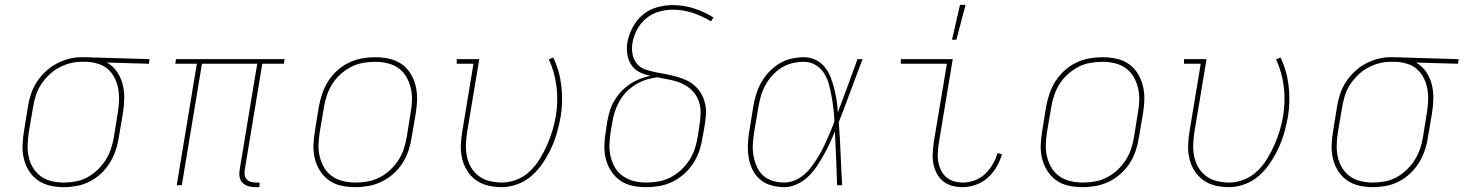

<svg xmlns="http://www.w3.org/2000/svg" viewBox="-20 -764 6040 792"><path d="M242 8Q213 8 185.5 1.5Q158 -5 136 -20.5Q114 -36 99.5 -59Q85 -82 78.5 -109Q72 -136 73 -165Q74 -194 79 -223L95 -323Q99 -349 107.5 -375Q116 -401 131 -424.5Q146 -448 167 -468Q188 -488 212.5 -501Q237 -514 263 -521Q289 -528 315 -528H331L597 -520L594 -501L421 -506Q446 -492 462.5 -468Q479 -444 486 -416Q493 -388 492.5 -357.5Q492 -327 487 -297L470 -197Q466 -170 457 -143.5Q448 -117 433 -92.5Q418 -68 396.5 -48Q375 -28 349.5 -15Q324 -2 296.5 3Q269 8 242 8ZM243 -11Q267 -11 292 -15.5Q317 -20 340 -32.5Q363 -45 382.5 -63.5Q402 -82 416 -104.5Q430 -127 438 -151Q446 -175 450 -200L466 -300Q470 -324 471 -348.5Q472 -373 468 -396Q464 -419 454 -440Q444 -461 427.5 -476.5Q411 -492 389 -499.5Q367 -507 342 -509H314Q291 -509 267 -502.5Q243 -496 220.5 -483.5Q198 -471 179.5 -452.5Q161 -434 147.5 -412.5Q134 -391 127 -367.5Q120 -344 116 -320L99 -220Q95 -194 94 -168.5Q93 -143 98 -118.5Q103 -94 115.5 -73Q128 -52 147.5 -37.5Q167 -23 192 -17Q217 -11 243 -11Z M1050 8H1031Q1016 8 1002.5 3.5Q989 -1 979.5 -11Q970 -21 968 -36Q966 -51 969 -66L1041 -501H813L730 0H709L792 -501H703L706 -520H1154L1151 -501H1062L990 -66Q988 -55 989 -44Q990 -33 997 -25Q1004 -17 1014 -14Q1024 -11 1035 -11H1051Z M1446 8Q1416 8 1388 2Q1360 -4 1338 -19.5Q1316 -35 1301 -58Q1286 -81 1279 -108.5Q1272 -136 1273 -165Q1274 -194 1279 -223L1295 -323Q1300 -350 1309 -377Q1318 -404 1333.5 -428.5Q1349 -453 1371 -473Q1393 -493 1419 -505.5Q1445 -518 1472.5 -523Q1500 -528 1527 -528Q1557 -528 1585 -522Q1613 -516 1635.5 -500.5Q1658 -485 1672.5 -462Q1687 -439 1694 -411.5Q1701 -384 1700.5 -355Q1700 -326 1695 -297L1678 -197Q1674 -170 1665 -143Q1656 -116 1640.5 -91.5Q1625 -67 1602.5 -47Q1580 -27 1554 -14.5Q1528 -2 1500.5 3Q1473 8 1446 8ZM1447 -11Q1471 -11 1496.5 -15.5Q1522 -20 1545.5 -32Q1569 -44 1589 -62.5Q1609 -81 1623.5 -103.5Q1638 -126 1646 -150.5Q1654 -175 1658 -200L1674 -300Q1679 -326 1679.5 -352Q1680 -378 1674 -402.5Q1668 -427 1655.5 -448Q1643 -469 1623.5 -483Q1604 -497 1579 -503Q1554 -509 1527 -509Q1503 -509 1477 -504.5Q1451 -500 1428 -488Q1405 -476 1384.5 -457.5Q1364 -439 1350 -416.5Q1336 -394 1328 -369.5Q1320 -345 1316 -320L1299 -220Q1295 -194 1294 -168Q1293 -142 1299 -117.5Q1305 -93 1317.5 -72Q1330 -51 1350 -37Q1370 -23 1395 -17Q1420 -11 1447 -11Z M2050 8Q2021 8 1993.5 1.5Q1966 -5 1944 -20.5Q1922 -36 1907.5 -59Q1893 -82 1886.5 -109Q1880 -136 1881 -165Q1882 -194 1887 -223L1933 -501H1864V-520H1957L1907 -220Q1903 -194 1902 -168.5Q1901 -143 1906 -118.5Q1911 -94 1923.5 -73Q1936 -52 1955.5 -37.5Q1975 -23 2000 -17Q2025 -11 2051 -11Q2081 -11 2111.5 -23Q2142 -35 2166 -58Q2190 -81 2207 -109Q2224 -137 2237 -166.5Q2250 -196 2259 -226Q2268 -256 2273 -287Q2283 -348 2275.5 -407.5Q2268 -467 2244 -519L2262 -527Q2288 -473 2295.5 -410.5Q2303 -348 2293 -284Q2287 -251 2278 -218.5Q2269 -186 2254.5 -154.5Q2240 -123 2220.5 -93.5Q2201 -64 2175 -40.5Q2149 -17 2115.5 -4.5Q2082 8 2050 8Z M2646 8Q2616 8 2588 2Q2560 -4 2538 -19.5Q2516 -35 2501 -58Q2486 -81 2479 -108.5Q2472 -136 2473 -165Q2474 -194 2479 -223L2485 -263Q2489 -285 2495.5 -306.5Q2502 -328 2514 -348.5Q2526 -369 2542.5 -386.5Q2559 -404 2578.5 -417Q2598 -430 2620 -438.5Q2642 -447 2663 -451Q2639 -456 2618 -466.5Q2597 -477 2584 -496.5Q2571 -516 2567.5 -540.5Q2564 -565 2568 -590Q2574 -621 2590 -651.5Q2606 -682 2632 -703.5Q2658 -725 2690.5 -734Q2723 -743 2754 -743Q2801 -743 2843.5 -729Q2886 -715 2923 -692L2913 -676Q2878 -697 2838.5 -710.5Q2799 -724 2755 -724Q2727 -724 2698.5 -716Q2670 -708 2646.5 -689Q2623 -670 2608.5 -643Q2594 -616 2589 -588Q2585 -565 2589 -542Q2593 -519 2606.5 -502Q2620 -485 2641.5 -477.5Q2663 -470 2685 -466Q2707 -462 2729.5 -457.5Q2752 -453 2774 -447Q2796 -441 2815.5 -431Q2835 -421 2850.5 -406Q2866 -391 2876 -371Q2886 -351 2890 -329Q2894 -307 2891.5 -283.5Q2889 -260 2885 -236L2878 -197Q2874 -170 2865 -143Q2856 -116 2840.5 -91.5Q2825 -67 2802.5 -47Q2780 -27 2754.5 -14.5Q2729 -2 2701 3Q2673 8 2646 8ZM2647 -11Q2671 -11 2696.5 -15.5Q2722 -20 2745.5 -32Q2769 -44 2789 -62.5Q2809 -81 2823.5 -103.5Q2838 -126 2846 -150.5Q2854 -175 2858 -200L2864 -239Q2869 -267 2870 -294.5Q2871 -322 2862.5 -346.5Q2854 -371 2836 -389.5Q2818 -408 2795 -418.5Q2772 -429 2746 -434.5Q2720 -440 2692 -445Q2670 -443 2647.5 -436Q2625 -429 2604 -416.5Q2583 -404 2565.5 -386.5Q2548 -369 2536 -348Q2524 -327 2516.5 -304.5Q2509 -282 2506 -260L2499 -220Q2495 -194 2494 -168Q2493 -142 2499 -117.5Q2505 -93 2517.5 -72Q2530 -51 2550.5 -37Q2571 -23 2595.5 -17Q2620 -11 2647 -11Z M3215 8Q3187 8 3161 0.5Q3135 -7 3115.5 -23.5Q3096 -40 3084.5 -63.5Q3073 -87 3068.5 -113.5Q3064 -140 3065 -168Q3066 -196 3071 -223L3087 -323Q3091 -349 3099 -374.5Q3107 -400 3120 -423.5Q3133 -447 3152.5 -467.5Q3172 -488 3195 -502Q3218 -516 3244.5 -522Q3271 -528 3296 -528Q3322 -528 3344.5 -517Q3367 -506 3382 -487.5Q3397 -469 3406 -446Q3415 -423 3421 -399Q3427 -375 3431 -350Q3435 -325 3436 -300Q3457 -355 3477 -410Q3497 -465 3517 -520H3538Q3513 -455 3489 -389.5Q3465 -324 3440 -260Q3445 -195 3447.5 -130Q3450 -65 3454 0H3433Q3431 -55 3429 -111Q3427 -167 3424 -222Q3414 -197 3402.5 -172.5Q3391 -148 3377.5 -124Q3364 -100 3348.5 -77Q3333 -54 3312.5 -34.5Q3292 -15 3266 -3.5Q3240 8 3215 8ZM3215 -11Q3236 -11 3256 -19Q3276 -27 3293.5 -41Q3311 -55 3324 -72Q3337 -89 3349 -107.5Q3361 -126 3371 -145.5Q3381 -165 3389.5 -184.5Q3398 -204 3406.5 -223.5Q3415 -243 3422 -263Q3421 -289 3418 -314.5Q3415 -340 3410.5 -365.5Q3406 -391 3399.5 -415.5Q3393 -440 3380 -461Q3367 -482 3345 -495.5Q3323 -509 3296 -509Q3273 -509 3249 -503.5Q3225 -498 3204 -485Q3183 -472 3165.5 -452.5Q3148 -433 3136.5 -411.5Q3125 -390 3118.5 -367Q3112 -344 3108 -320L3091 -220Q3087 -195 3085.5 -170.5Q3084 -146 3088 -122.5Q3092 -99 3101.5 -77.5Q3111 -56 3127.5 -40.5Q3144 -25 3167.5 -18Q3191 -11 3215 -11Z M3950 8Q3927 8 3906 2Q3885 -4 3869.5 -17Q3854 -30 3844 -49Q3834 -68 3830 -89.5Q3826 -111 3827.5 -133.5Q3829 -156 3832 -179L3886 -501H3696V-520H3910L3853 -176Q3850 -156 3848.5 -136.5Q3847 -117 3850 -98.5Q3853 -80 3861 -63Q3869 -46 3882.5 -34Q3896 -22 3914.5 -16.5Q3933 -11 3953 -11Q3976 -11 4000.5 -20Q4025 -29 4043.5 -46.5Q4062 -64 4075 -86.5Q4088 -109 4095 -133L4113 -127Q4105 -100 4090.5 -75Q4076 -50 4054 -30.5Q4032 -11 4004.5 -1.5Q3977 8 3950 8ZM3907 -600 3940 -744H3963L3925 -600Z M4446 8Q4416 8 4388 2Q4360 -4 4338 -19.5Q4316 -35 4301 -58Q4286 -81 4279 -108.5Q4272 -136 4273 -165Q4274 -194 4279 -223L4295 -323Q4300 -350 4309 -377Q4318 -404 4333.5 -428.5Q4349 -453 4371 -473Q4393 -493 4419 -505.5Q4445 -518 4472.5 -523Q4500 -528 4527 -528Q4557 -528 4585 -522Q4613 -516 4635.5 -500.5Q4658 -485 4672.5 -462Q4687 -439 4694 -411.5Q4701 -384 4700.5 -355Q4700 -326 4695 -297L4678 -197Q4674 -170 4665 -143Q4656 -116 4640.5 -91.5Q4625 -67 4602.5 -47Q4580 -27 4554 -14.5Q4528 -2 4500.5 3Q4473 8 4446 8ZM4447 -11Q4471 -11 4496.5 -15.5Q4522 -20 4545.5 -32Q4569 -44 4589 -62.5Q4609 -81 4623.5 -103.5Q4638 -126 4646 -150.5Q4654 -175 4658 -200L4674 -300Q4679 -326 4679.5 -352Q4680 -378 4674 -402.5Q4668 -427 4655.5 -448Q4643 -469 4623.5 -483Q4604 -497 4579 -503Q4554 -509 4527 -509Q4503 -509 4477 -504.5Q4451 -500 4428 -488Q4405 -476 4384.5 -457.5Q4364 -439 4350 -416.5Q4336 -394 4328 -369.5Q4320 -345 4316 -320L4299 -220Q4295 -194 4294 -168Q4293 -142 4299 -117.5Q4305 -93 4317.5 -72Q4330 -51 4350 -37Q4370 -23 4395 -17Q4420 -11 4447 -11Z M5050 8Q5021 8 4993.5 1.5Q4966 -5 4944 -20.5Q4922 -36 4907.5 -59Q4893 -82 4886.5 -109Q4880 -136 4881 -165Q4882 -194 4887 -223L4933 -501H4864V-520H4957L4907 -220Q4903 -194 4902 -168.5Q4901 -143 4906 -118.5Q4911 -94 4923.5 -73Q4936 -52 4955.5 -37.5Q4975 -23 5000 -17Q5025 -11 5051 -11Q5081 -11 5111.5 -23Q5142 -35 5166 -58Q5190 -81 5207 -109Q5224 -137 5237 -166.5Q5250 -196 5259 -226Q5268 -256 5273 -287Q5283 -348 5275.5 -407.5Q5268 -467 5244 -519L5262 -527Q5288 -473 5295.5 -410.5Q5303 -348 5293 -284Q5287 -251 5278 -218.5Q5269 -186 5254.5 -154.5Q5240 -123 5220.5 -93.5Q5201 -64 5175 -40.5Q5149 -17 5115.5 -4.5Q5082 8 5050 8Z M5642 8Q5613 8 5585.5 1.5Q5558 -5 5536 -20.5Q5514 -36 5499.5 -59Q5485 -82 5478.5 -109Q5472 -136 5473 -165Q5474 -194 5479 -223L5495 -323Q5499 -349 5507.5 -375Q5516 -401 5531 -424.5Q5546 -448 5567 -468Q5588 -488 5612.5 -501Q5637 -514 5663 -521Q5689 -528 5715 -528H5731L5997 -520L5994 -501L5821 -506Q5846 -492 5862.5 -468Q5879 -444 5886 -416Q5893 -388 5892.5 -357.5Q5892 -327 5887 -297L5870 -197Q5866 -170 5857 -143.5Q5848 -117 5833 -92.5Q5818 -68 5796.5 -48Q5775 -28 5749.5 -15Q5724 -2 5696.5 3Q5669 8 5642 8ZM5643 -11Q5667 -11 5692 -15.5Q5717 -20 5740 -32.5Q5763 -45 5782.5 -63.5Q5802 -82 5816 -104.5Q5830 -127 5838 -151Q5846 -175 5850 -200L5866 -300Q5870 -324 5871 -348.5Q5872 -373 5868 -396Q5864 -419 5854 -440Q5844 -461 5827.5 -476.5Q5811 -492 5789 -499.5Q5767 -507 5742 -509H5714Q5691 -509 5667 -502.5Q5643 -496 5620.5 -483.5Q5598 -471 5579.5 -452.5Q5561 -434 5547.5 -412.5Q5534 -391 5527 -367.5Q5520 -344 5516 -320L5499 -220Q5495 -194 5494 -168.5Q5493 -143 5498 -118.5Q5503 -94 5515.5 -73Q5528 -52 5547.5 -37.5Q5567 -23 5592 -17Q5617 -11 5643 -11Z"/></svg>

Font: Iosevka HT Thin Extended
Style: Italic
Weight: 100
Width: 7
Italic angle: -9°
Monospace: yes
Designer: Belleve Invis
Foundry: Belleve Invis
Version: Version 32.3.0; ttfautohint (v1.8.4)